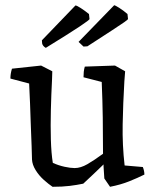

<svg xmlns="http://www.w3.org/2000/svg" viewBox="-20 -706 595 738"><path d="M182 12Q167 2 148.5 -14.5Q130 -31 117 -52Q104 -73 103 -93Q103 -111 101.5 -145.5Q100 -180 98.5 -222.5Q97 -265 95.5 -308Q94 -351 92 -385L20 -404Q20 -423 26 -442L138 -454L181 -432L180 -400Q177 -343 175.5 -283Q174 -223 175.5 -170Q177 -117 183 -80Q205 -70 228 -65Q251 -60 267 -60Q290 -60 316 -75Q342 -90 376 -115Q376 -186 375 -253.5Q374 -321 371 -391L301 -409Q301 -420 302 -430Q303 -440 306 -450L422 -454L461 -432L458 -393Q453 -308 451.5 -228Q450 -148 459 -70L529 -64Q535 -49 535 -35Q509 -22 476.5 -9Q444 4 403 12L381 -20L378 -67V-74Q359 -55 339.5 -37Q320 -19 300 0Q276 5 248 8.5Q220 12 182 12ZM301 -527 282 -545 419 -686Q422 -686 438 -676Q454 -666 470 -652Q471 -648 471 -643Q471 -638 472 -633Q472 -631 458 -621Q444 -611 410 -589Q376 -567 316 -528ZM156 -522Q144 -529 142 -539L141 -551L270 -685Q275 -685 290.5 -675Q306 -665 322 -652Q323 -648 323 -643Q323 -638 324 -633Q325 -630 286 -604Q247 -578 156 -522Z"/></svg>

Font: Labrada
Style: Regular
Weight: 400
Designer: Mercedes Jáuregui
Foundry: Omnibus-Type Team
Version: Version 1.000; ttfautohint (v1.8.4.7-5d5b)